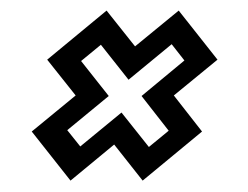

<svg xmlns="http://www.w3.org/2000/svg" viewBox="-20 -472 458 354"><path d="M243 -139 190.5 -205.5 110 -139 38.5 -229.5 119.5 -296 67 -362 176.5 -452.5 229 -386.5 309.5 -452.5 381 -362 300.5 -296 352.5 -229.5ZM254.5 -201 291 -231 241 -295 320 -360.5 296.5 -390.5 217 -325 166 -389.5 129.5 -359.5 180.5 -295 104 -232 128 -202 204 -264.5Z"/></svg>

Font: Tourney Thin Medium
Style: Italic
Weight: 500
Italic angle: -12°
Version: Version 1.015